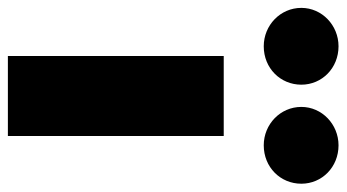

<svg xmlns="http://www.w3.org/2000/svg" viewBox="-288 -646 858 475"><g transform="rotate(90 140.5 -409.0)"><path d="M18 -818C-34 -818 -77 -777 -77 -726C-77 -674 -34 -633 18 -633C72 -633 113 -674 113 -726C113 -777 72 -818 18 -818ZM263 -818C211 -818 168 -777 168 -726C168 -674 211 -633 263 -633C317 -633 358 -674 358 -726C358 -777 317 -818 263 -818ZM240 -534H42V0H240Z"/></g></svg>

Font: Fira Sans Heavy
Style: Regular
Weight: 900
Designer: bBox Type GmbH & Carrois Corporate GbR & Edenspiekermann AG
Foundry: bBox Type GmbH & Carrois Corporate GbR & Edenspiekermann AG
Version: Version 4.300;PS 004.300;hotconv 1.0.88;makeotf.lib2.5.64775